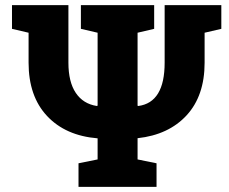

<svg xmlns="http://www.w3.org/2000/svg" viewBox="-20 -731 896 751"><path d="M287.1 0V-92.3L361.8 -107.4V-189.9Q236.3 -200.2 164.1 -277.3Q91.8 -354.5 91.8 -485.8V-603L26.9 -618.2V-710.9H247.6V-485.8Q247.6 -410.6 276.4 -367.7Q305.2 -324.7 358.9 -316.4L361.8 -317.9V-603L296.4 -618.2V-710.9H583V-618.2L518.1 -603V-317.4L521 -316.4Q624 -330.1 624 -485.8V-710.9H845.7V-618.2L780.3 -603V-485.8Q780.3 -356.4 710 -280Q639.6 -203.6 518.1 -190.4V-107.4L592.3 -92.3V0Z"/></svg>

Font: Roboto Slab ExtraBold
Style: Regular
Weight: 800
Designer: Google
Version: Version 2.001; ttfautohint (v1.8.3)